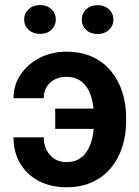

<svg xmlns="http://www.w3.org/2000/svg" viewBox="-20 -747 563 776"><path d="M248 -436.5Q221.7 -436.5 200.9 -425.8Q180.2 -415 168.5 -395.8Q156.7 -376.5 156.7 -350.1H34.7Q34.7 -403.8 63.7 -446.3Q92.8 -488.8 141.1 -513.4Q189.5 -538.1 248 -538.1Q307.1 -538.1 352.3 -517.6Q397.5 -497.1 428 -460.4Q458.5 -423.8 474.1 -375.5Q489.7 -327.1 489.7 -272V-256.3Q489.7 -201.2 474.1 -152.8Q458.5 -104.5 428 -67.9Q397.5 -31.2 352.5 -10.7Q307.6 9.8 249 9.8Q186 9.8 137.7 -15.1Q89.4 -40 62 -85.4Q34.7 -130.9 34.7 -191.9H156.7Q156.7 -164.1 168 -141.4Q179.2 -118.7 199.7 -105.2Q220.2 -91.8 249 -91.8Q280.3 -91.8 301.5 -105.5Q322.8 -119.1 335.7 -142.6Q348.6 -166 354.2 -195.6Q359.9 -225.1 359.9 -256.3V-272Q359.9 -303.7 354.2 -333.3Q348.6 -362.8 335.9 -386Q323.2 -409.2 301.5 -422.9Q279.8 -436.5 248 -436.5ZM405.3 -308.1V-226.1H203.1V-308.1ZM77.6 -668Q77.6 -692.9 95.7 -709.7Q113.8 -726.6 141.6 -726.6Q169.9 -726.6 187.7 -709.7Q205.6 -692.9 205.6 -668Q205.6 -643.6 187.7 -626.7Q169.9 -609.9 141.6 -609.9Q113.8 -609.9 95.7 -626.7Q77.6 -643.6 77.6 -668ZM310.5 -667.5Q310.5 -692.4 328.4 -709.2Q346.2 -726.1 374.5 -726.1Q402.3 -726.1 420.4 -709.2Q438.5 -692.4 438.5 -667.5Q438.5 -643.1 420.4 -626.2Q402.3 -609.4 374.5 -609.4Q346.2 -609.4 328.4 -626.2Q310.5 -643.1 310.5 -667.5Z"/></svg>

Font: Roboto SemiBold
Style: Regular
Weight: 600
Designer: Christian Robertson
Foundry: Google
Version: Version 3.009; 2024